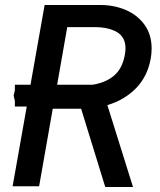

<svg xmlns="http://www.w3.org/2000/svg" viewBox="-20 -745 640 768"><path d="M87 -319H39.5V-341L34.5 -362.5L39.5 -384V-406H102L158.5 -725H381.5Q436.5 -725 483.2 -705Q530 -685 558.2 -645.8Q586.5 -606.5 586.5 -551Q586.5 -530.5 583 -511Q570 -439 524 -392Q478 -345 409.5 -324.5L512 3H401L304.5 -310H191L136.5 0H30.5ZM346 -406V-405.5Q400.5 -413 435 -441.5Q469.5 -470 479.5 -526.5Q482 -540.5 482 -551Q482 -596.5 448 -616.5Q414 -636.5 358 -636.5H249L208.5 -406Z"/></svg>

Font: JuliaMono MediumItalic
Style: Regular
Weight: 500
Italic angle: -9°
Monospace: yes
Designer: cormullion
Foundry: corm
Version: Version 0.049; ttfautohint (v1.8.4)